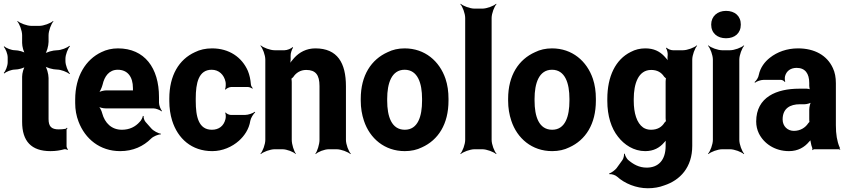

<svg xmlns="http://www.w3.org/2000/svg" viewBox="-34 -796 4530 1024"><path d="M235 10C264 10 287 6 309 0C314 -1 323 1 326 4L328 1C325 -2 321 -11 321 -16V-104C321 -107 324 -110 326 -112L323 -115C321 -113 318 -109 315 -109C304 -107 292 -106 279 -106C240 -106 225 -122 225 -161V-380C225 -401 215 -438 204 -449L201 -446C212 -435 249 -425 270 -425C291 -425 325 -412 336 -401L339 -404C328 -415 315 -449 315 -470V-483C315 -504 328 -538 339 -549L336 -552C325 -541 291 -528 270 -528C249 -528 212 -518 201 -507L204 -504C215 -515 225 -552 225 -573V-608C225 -632 239 -669 251 -682L249 -684C236 -672 199 -658 175 -658H134C110 -658 73 -672 60 -684L58 -682C70 -669 84 -632 84 -608V-567C84 -548 92 -517 102 -507L105 -510C95 -520 64 -528 46 -528C27 -528 -1 -539 -11 -549L-14 -546C-4 -536 7 -508 7 -490V-464C7 -445 -4 -417 -14 -407L-11 -404C-1 -414 27 -425 46 -425C64 -425 95 -433 105 -443L102 -446C92 -436 84 -405 84 -387V-146C84 -43 133 10 235 10Z M595 -538C563 -538 533 -531 507 -518C424 -479 367 -390 367 -265V-246C367 -211 373 -178 385 -147C420 -55 499 10 607 10C676 10 731 -16 772 -57C784 -69 811 -80 823 -79L824 -83C811 -84 784 -98 773 -111L742 -146C735 -154 731 -169 732 -177L728 -178C727 -170 719 -153 711 -146C688 -120 657 -104 616 -104C561 -104 525 -140 511 -192C508 -206 497 -226 489 -233L488 -229C496 -223 515 -218 529 -218H784C798 -218 820 -209 828 -202L830 -204C823 -212 814 -234 814 -248V-278C814 -434 737 -538 595 -538ZM675 -326V-320C675 -317 675 -311 677 -310L679 -312C678 -314 672 -314 669 -314H533C519 -314 496 -308 488 -301L490 -297C498 -305 509 -328 513 -344C523 -389 548 -424 594 -424C646 -424 675 -387 675 -326Z M1010 -257V-271C1010 -353 1025 -424 1095 -424C1133 -424 1161 -398 1169 -359C1171 -349 1170 -326 1166 -320L1169 -318C1173 -324 1189 -332 1199 -332H1288C1296 -332 1307 -327 1312 -323L1314 -326C1310 -330 1304 -339 1304 -347C1302 -372 1297 -396 1288 -418C1256 -491 1188 -538 1097 -538C1062 -538 1032 -531 1006 -518C920 -479 869 -393 869 -271V-257C869 -220 874 -185 884 -153C914 -57 988 10 1098 10C1153 10 1204 -13 1240 -45C1268 -70 1294 -106 1301 -152C1304 -168 1318 -189 1327 -197L1325 -200C1315 -192 1290 -183 1273 -183H1197C1188 -183 1173 -190 1170 -196L1167 -194C1171 -188 1171 -168 1168 -159C1159 -124 1133 -104 1096 -104C1025 -104 1010 -174 1010 -257Z M1599 -423C1649 -423 1670 -397 1670 -337V-50C1670 -26 1658 11 1648 24L1650 26C1661 14 1696 0 1720 0H1761C1785 0 1822 14 1835 26L1837 24C1825 11 1811 -26 1811 -50V-336C1811 -460 1766 -538 1648 -538C1600 -538 1562 -517 1535 -487C1526 -477 1512 -460 1507 -450L1511 -448C1515 -459 1517 -478 1516 -493V-498C1515 -511 1523 -534 1529 -542L1526 -545C1520 -537 1497 -528 1483 -528H1431C1407 -528 1370 -542 1357 -554L1355 -552C1367 -539 1381 -502 1381 -478V-50C1381 -26 1367 11 1355 24L1357 26C1370 14 1407 0 1431 0H1472C1496 0 1532 14 1543 26L1544 24C1534 11 1522 -26 1522 -50V-359C1522 -362 1521 -378 1519 -379L1517 -375C1519 -374 1528 -383 1530 -385C1544 -407 1568 -423 1599 -423Z M1890 -269V-259C1890 -220 1896 -185 1907 -152C1938 -58 2017 10 2125 10C2159 10 2190 3 2216 -10C2303 -49 2358 -134 2358 -259V-269C2358 -308 2353 -343 2342 -376C2310 -470 2232 -538 2124 -538C2090 -538 2060 -531 2034 -518C1946 -479 1890 -394 1890 -269ZM2217 -269V-259C2217 -176 2195 -104 2125 -104C2054 -104 2031 -175 2031 -259V-269C2031 -351 2054 -424 2124 -424C2194 -424 2217 -352 2217 -269Z M2588 -50V-700C2588 -724 2602 -761 2614 -774L2612 -776C2599 -764 2562 -750 2538 -750H2497C2473 -750 2436 -764 2423 -776L2421 -774C2433 -761 2447 -724 2447 -700V-50C2447 -26 2433 11 2421 24L2423 26C2436 14 2473 0 2497 0H2538C2562 0 2599 14 2612 26L2614 24C2602 11 2588 -26 2588 -50Z M2676 -269V-259C2676 -220 2682 -185 2693 -152C2724 -58 2803 10 2911 10C2945 10 2976 3 3002 -10C3089 -49 3144 -134 3144 -259V-269C3144 -308 3139 -343 3128 -376C3096 -470 3018 -538 2910 -538C2876 -538 2846 -531 2820 -518C2732 -479 2676 -394 2676 -269ZM3003 -269V-259C3003 -176 2981 -104 2911 -104C2840 -104 2817 -175 2817 -259V-269C2817 -351 2840 -424 2910 -424C2980 -424 3003 -352 3003 -269Z M3516 -31V-17C3516 57 3478 98 3415 98C3374 98 3343 80 3315 56C3307 48 3299 32 3298 24H3294C3295 32 3292 48 3286 57L3255 100C3247 111 3225 127 3215 129L3216 133C3226 131 3247 137 3257 146C3298 183 3359 208 3421 208C3452 208 3482 203 3508 193C3594 165 3658 96 3658 -18V-478C3658 -502 3672 -539 3684 -552L3682 -554C3669 -542 3632 -528 3608 -528H3555C3544 -528 3526 -535 3521 -542L3518 -539C3523 -533 3528 -514 3527 -504V-502C3525 -489 3526 -471 3530 -462L3533 -464C3530 -473 3517 -488 3508 -497C3484 -522 3453 -538 3408 -538C3380 -538 3354 -532 3330 -519C3249 -479 3205 -389 3205 -268V-258C3205 -178 3226 -112 3262 -67C3295 -24 3346 10 3407 10C3452 10 3484 -8 3508 -36C3513 -41 3520 -49 3522 -55L3519 -56C3516 -51 3516 -39 3516 -31ZM3516 -361V-166C3516 -163 3517 -149 3518 -148L3521 -151C3519 -152 3512 -145 3510 -142C3496 -119 3473 -104 3438 -104C3422 -104 3408 -108 3396 -116C3362 -140 3346 -193 3346 -258V-268C3346 -349 3370 -423 3439 -423C3472 -423 3494 -409 3508 -387C3510 -385 3519 -376 3521 -377L3519 -381C3517 -380 3516 -364 3516 -361Z M3909 -50V-478C3909 -502 3923 -539 3935 -552L3933 -554C3920 -542 3883 -528 3859 -528H3818C3794 -528 3757 -542 3744 -554L3742 -552C3754 -539 3768 -502 3768 -478V-50C3768 -26 3754 11 3742 24L3744 26C3757 14 3794 0 3818 0H3859C3883 0 3920 14 3933 26L3935 24C3923 11 3909 -26 3909 -50ZM3838 -592C3885 -592 3917 -619 3917 -665C3917 -711 3885 -738 3838 -738C3792 -738 3759 -709 3759 -665C3759 -619 3792 -592 3838 -592Z M4424 -128V-352C4424 -383 4419 -410 4408 -433C4377 -501 4310 -538 4222 -538C4163 -538 4111 -519 4072 -488C4045 -467 4021 -436 4013 -397C4011 -382 3999 -365 3990 -358L3993 -355C4001 -362 4023 -370 4038 -370H4131C4139 -370 4148 -364 4151 -359L4154 -361C4151 -366 4151 -383 4153 -390C4161 -419 4184 -434 4215 -434C4260 -434 4282 -404 4282 -353V-338C4282 -331 4284 -318 4288 -314L4290 -317C4286 -321 4275 -323 4269 -323H4228C4109 -323 3999 -279 3999 -148C3999 -125 4004 -104 4013 -85C4040 -30 4099 10 4174 10C4222 10 4257 -11 4281 -40C4285 -44 4291 -50 4292 -54L4288 -55C4287 -51 4289 -43 4290 -37C4292 -26 4294 -16 4298 -7C4299 -5 4299 1 4298 3L4300 5C4301 3 4305 0 4308 0H4440C4442 0 4445 2 4446 3L4448 1C4447 0 4444 -2 4444 -4C4444 -5 4446 -7 4446 -7L4444 -10C4430 -43 4424 -80 4424 -128ZM4140 -159C4140 -218 4180 -240 4232 -240H4257C4269 -240 4291 -246 4298 -253L4294 -256C4287 -249 4282 -225 4282 -211V-162C4282 -159 4282 -145 4284 -143L4286 -146C4284 -148 4278 -141 4276 -138C4261 -115 4234 -98 4200 -98C4167 -98 4140 -122 4140 -159Z"/></svg>

Font: Asimov
Style: EdgeNar
Weight: 500
Designer: Google
Version: Version 2.000980: 2014